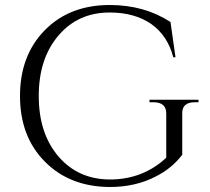

<svg xmlns="http://www.w3.org/2000/svg" viewBox="-20 -734 838 768"><path d="M759 -325Q708 -325 709 -280V-115Q668 -61 603 -28Q522 14 419 14Q259 13 160 -87Q60 -187 60 -350Q60 -513 160 -614Q259 -714 419 -714Q557 -714 662 -646L682 -505H673Q651 -591 585 -638Q518 -684 419 -684Q292 -684 214 -592Q135 -500 135 -350Q135 -200 214 -108Q292 -17 419 -16Q551 -16 645 -103V-280Q645 -325 594 -325H578V-335H774V-325Z"/></svg>

Font: Cinzel(RUS BY LYAJKA)
Style: Regular
Weight: 400
Designer: Natanael Gama
Version: Version 1.001;PS 001.001;hotconv 1.0.56;makeotf.lib2.0.21325